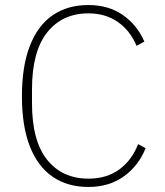

<svg xmlns="http://www.w3.org/2000/svg" viewBox="-20 -730 653 762"><path d="M331 12Q248 12 189 -28.5Q130 -69 98.5 -149Q67 -229 67 -348Q67 -467 98.5 -548Q130 -629 189 -669.5Q248 -710 331 -710Q411 -710 467.5 -670.5Q524 -631 553 -565L522 -548Q497 -608 448 -642.5Q399 -677 331 -677Q227 -677 167 -601Q107 -525 107 -376V-320Q107 -171 167 -96Q227 -21 331 -21Q404 -21 454 -58Q504 -95 528 -158L558 -142Q530 -72 471.5 -30Q413 12 331 12Z"/></svg>

Font: IBM Plex Sans ExtraLight
Style: Regular
Weight: 250
Designer: Mike Abbink, Paul van der Laan, Pieter van Rosmalen
Foundry: Bold Monday
Version: Version 3.201